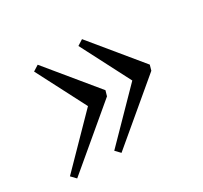

<svg xmlns="http://www.w3.org/2000/svg" viewBox="-100 -563 753 711"><g transform="rotate(-30 277.0 -208.0)"><path d="M45.2 11.3 25.8 -8.9 213.7 -200.8 104.8 -411.3 129 -426.6 299.2 -219.4 292.7 -196.8ZM234.7 11.3 215.3 -8.9 403.2 -200.8 294.4 -411.3 318.5 -426.6 488.7 -219.4 482.3 -196.8Z"/></g></svg>

Font: Playfair 5pt SemiExpanded Light 12pt
Style: Italic
Weight: 300
Italic angle: -15.6°
Version: Version 2.000;gftools[0.9.28]